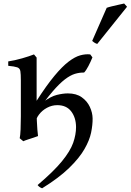

<svg xmlns="http://www.w3.org/2000/svg" viewBox="-20 -772 728 1070"><path d="M189.5 259.3Q279.3 183.1 325.4 126.5Q371.6 69.8 387.7 24.2Q403.8 -21.5 403.8 -64Q403.3 -116.7 376.7 -151.4Q350.1 -186 299.3 -186Q269.5 -186 242.4 -171.6Q215.3 -157.2 197.3 -133.5Q179.2 -109.9 176.3 -82Q176.3 -82 166.5 -85Q156.7 -87.9 145.8 -92.8Q134.8 -97.7 130.9 -103.5Q180.2 -172.4 221.7 -203.6Q263.2 -234.9 297.4 -243.2Q331.5 -251.5 358.4 -251.5Q405.3 -251.5 435.5 -230Q465.8 -208.5 480.7 -176.3Q495.6 -144 496.1 -112.3Q496.6 -76.7 487.8 -33.4Q479 9.8 450.4 59.3Q421.9 108.9 365.5 163.8Q309.1 218.8 214.8 277.3Q199.2 272 189.5 259.3ZM482.9 -468.8Q482.9 -468.8 489.5 -460Q496.1 -451.2 495.1 -452.1Q485.4 -428.2 472.7 -403.8Q460 -379.4 448.7 -367.7Q422.9 -368.2 397.2 -360.4Q371.6 -352.5 341.6 -329.6Q311.5 -306.6 273.2 -262.2Q234.9 -217.8 184.1 -144.5Q184.1 -126 185.3 -100.1Q186.5 -74.2 188.2 -50.3Q189.9 -26.4 191.9 -13.7Q183.6 -10.3 167.7 -5.1Q151.9 0 135.5 5.4Q119.1 10.7 109.9 15.1L89.8 -1.5Q93.3 -17.1 94.7 -50.5Q96.2 -84 96.2 -123Q96.2 -171.9 96.2 -226.6Q96.2 -281.2 96.2 -323.7Q96.2 -359.4 93.5 -375.5Q90.8 -391.6 76.2 -396.7Q61.5 -401.9 25.9 -405.3V-429.7Q62 -435.1 103.5 -447Q145 -459 169.4 -468.8L184.1 -451.2Q184.1 -451.2 184.1 -429.9Q184.1 -408.7 184.1 -376.7Q184.1 -344.7 184.1 -310.3Q184.1 -275.9 184.1 -248.5Q184.1 -221.2 184.1 -210.4Q239.3 -296.4 283.2 -349.1Q327.1 -401.9 362.5 -428.7Q397.9 -455.6 427.2 -463.6Q456.5 -471.7 482.9 -468.8ZM522 -527.3Q509.3 -530.3 493.7 -543.9L574.7 -728.5Q585 -732.4 603.3 -736.8Q621.6 -741.2 640.4 -745.4Q659.2 -749.5 671.9 -752.4L688 -734.4Z"/></svg>

Font: Gentium Book Plus
Style: Regular
Weight: 400
Designer: Victor Gaultney, Annie Olsen, Iska Routamaa, Becca Hirsbrunner
Foundry: SIL International
Version: Version 6.101